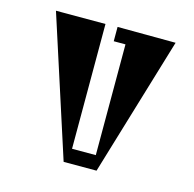

<svg xmlns="http://www.w3.org/2000/svg" viewBox="-79 -568 656 648"><g transform="rotate(15 249.0 -243.5)"><path d="M458 -486 312 0H197L40 -486H213V-50H296V-437H255V-487Z"/></g></svg>

Font: Chokokutai
Style: Regular
Weight: 400
Designer: 108号,108go
Foundry: Font Zone 108
Version: Version 1.000; ttfautohint (v1.8.3)